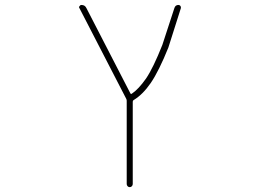

<svg xmlns="http://www.w3.org/2000/svg" viewBox="-20 -565 1040 779"><path d="M494.1 181.6V-156.2Q494.1 -160.2 492.2 -164.1L302.7 -531.2Q300.8 -533.2 300.8 -536.1Q300.8 -538.1 302.7 -540Q305.7 -544.9 310.5 -544.9Q325.2 -544.9 331.1 -531.2L508.8 -186.5Q510.7 -182.6 514.6 -184.6L515.6 -185.5Q542 -203.1 572.3 -246.1Q601.6 -289.1 638.7 -382.8L687.5 -532.2Q691.4 -544.9 704.1 -544.9Q709 -544.9 711.9 -541Q714.8 -537.1 713.9 -532.2L663.1 -372.1Q625 -277.3 591.8 -228.5Q559.6 -181.6 522.5 -159.2Q518.6 -157.2 518.6 -152.3V181.6Q518.6 186.5 515.1 190.4Q511.7 194.3 506.3 194.3Q501 194.3 497.6 190.4Q494.1 186.5 494.1 181.6Z"/></svg>

Font: Rounded-X Mgen+ 1mn thin
Style: Regular
Weight: 100
Designer: [Source Han Sans]
Ryoko NISHIZUKA  (kana & ideographs); Paul D. Hunt (Latin, Greek & Cyrillic); Wenlong ZHANG  (bopomofo
Version: Version 1.059.20150602